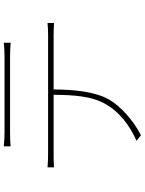

<svg xmlns="http://www.w3.org/2000/svg" viewBox="108 -862 783 1040"><g transform="rotate(-90 500.0 -341.5)"><path d="M710 -679C733 -679 764 -678 789 -676V-713C765 -710 733 -709 710 -709H302C271 -709 253 -711 228 -713V-676C249 -678 272 -679 304 -679ZM192 -473C161 -473 139 -474 114 -476V-441C141 -443 161 -443 192 -443H507C506 -337 501 -235 454 -157C415 -89 342 -31 258 6L288 30C369 -12 443 -78 481 -142C525 -221 535 -331 536 -443H831C852 -443 877 -442 896 -441V-476C874 -474 852 -473 831 -473Z"/></g></svg>

Font: Noto Sans CJK Thin
Style: Regular
Weight: 100
Designer: Ryoko NISHIZUKA (kana & ideographs); Paul D. Hunt (Latin, Greek & Cyrillic); Wenlong ZHANG (bopomofo); Sandoll Communica
Foundry: Adobe Systems Incorporated
Version: Version 1.000;PS 1;hotconv 1.0.78;makeotf.lib2.5.61930